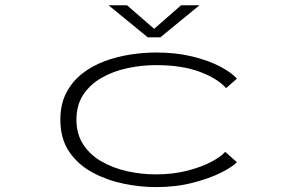

<svg xmlns="http://www.w3.org/2000/svg" viewBox="-20 -716 1140 746"><path d="M586 11Q525.5 11 460.8 -2.2Q396 -15.5 340 -45.5Q284 -75.5 249.2 -126Q214.5 -176.5 214.5 -251Q214.5 -311 237.5 -355.2Q260.5 -399.5 299 -429.8Q337.5 -460 386 -478Q434.5 -496 486.2 -504Q538 -512 586 -512Q663.5 -512 726.2 -496.8Q789 -481.5 833.8 -458.2Q878.5 -435 900.5 -410.5L858.5 -373.5Q825 -411.5 755.5 -437.2Q686 -463 586 -463Q530 -463 475.2 -451.2Q420.5 -439.5 375.8 -414.2Q331 -389 304 -348.8Q277 -308.5 277 -251Q277 -194.5 303.8 -154Q330.5 -113.5 375.5 -88Q420.5 -62.5 475.2 -50.5Q530 -38.5 585.5 -38.5Q652.5 -38.5 707.8 -52.8Q763 -67 801 -87.2Q839 -107.5 855 -126L900.5 -86Q885 -68.5 840 -45.8Q795 -23 729.2 -6Q663.5 11 586 11ZM402 -695.5H473.5L579 -604L683.5 -695.5H755L603 -571H554Z"/></svg>

Font: Trispace Expanded ExtraLight
Style: Regular
Weight: 200
Width: 7
Designer: Tyler Finck
Foundry: Etcetera Type Company
Version: Version 1.210; ttfautohint (v1.8.3)